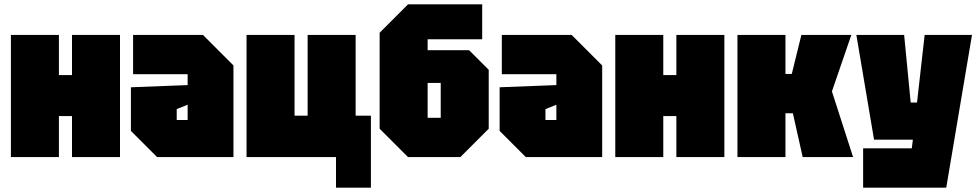

<svg xmlns="http://www.w3.org/2000/svg" viewBox="-20 -720 4480 880"><path d="M30 0V-560H250V-376H310V-560H530V0H310V-188H250V0Z M580 -120V-320L840 -330V-380H590V-560H910L1050 -420V0H700ZM790 -220V-170H840V-240Z M1610 -560V-190H1680V140H1520V0H1110V-560H1330V-190H1390V-560Z M1940 -180H2000V-340H1940ZM1850 0 1720 -130V-570L1850 -700H2190V-540H1940V-490H2130L2220 -400V-130L2090 0Z M2270 -120V-320L2530 -330V-380H2280V-560H2600L2740 -420V0H2390ZM2480 -220V-170H2530V-240Z M2800 0V-560H3020V-376H3080V-560H3300V0H3080V-188H3020V0Z M3360 0V-560H3580V-381H3609L3653 -560H3882L3793 -301L3890 0H3659L3614 -201H3580V0Z M3936 140V-40H4159L4164 -80H3986L3905 -560H4124L4154 -250H4183L4218 -560H4435L4317 140Z"/></svg>

Font: Tektur Condensed Black
Style: Regular
Weight: 900
Width: 3
Designer: Adam Jagosz
Foundry: Adam Jagosz
Version: Version 1.005;gftools[0.9.30]